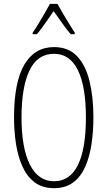

<svg xmlns="http://www.w3.org/2000/svg" viewBox="-20 -969 559 999"><path d="M466 -358Q466 -285 456 -218.5Q446 -152 423 -100.5Q400 -49 360.5 -19.5Q321 10 261 10Q200 10 160 -20.5Q120 -51 96.5 -103.5Q73 -156 63 -221.5Q53 -287 53 -358Q53 -541 106.5 -632.5Q160 -724 261 -724Q336 -724 381 -676.5Q426 -629 446 -546Q466 -463 466 -358ZM92 -358Q92 -199 135.5 -112.5Q179 -26 261 -26Q344 -26 385.5 -110.5Q427 -195 427 -358Q427 -518 385.5 -603.5Q344 -689 261 -689Q175 -689 133.5 -602.5Q92 -516 92 -358ZM279 -949Q292 -925 310 -894.5Q328 -864 344.5 -837.5Q361 -811 369 -799V-791H348Q327 -815 303.5 -848.5Q280 -882 259 -911Q240 -884 216 -849Q192 -814 172 -791H150V-799Q162 -816 178.5 -843Q195 -870 211.5 -898.5Q228 -927 240 -949Z"/></svg>

Font: Noto Sans Devanagari ExtraCondensed ExtraLight
Style: Regular
Weight: 200
Width: 2
Designer: Jelle Bosma - Monotype Design Team
Foundry: Monotype Imaging Inc.
Version: Version 2.004; ttfautohint (v1.8.4.7-5d5b)